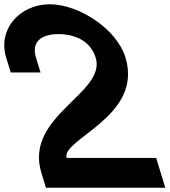

<svg xmlns="http://www.w3.org/2000/svg" viewBox="-210 -830 796 901"><path d="M-41.2 -560 -19.8 -490H-159.8L-181.2 -560C-221.6 -692 -118.3 -809 22.4 -810C164.4 -810 340 -690 378.8 -560C463.5 -283 75.9 -177 102.8 -89H452.8H522.8L565.6 51H495.6H5.6L-15.8 -19C-97.7 -287 291.2 -392 238.8 -560C218.3 -627 156.5 -669 65.2 -670C-24.8 -670 -61.7 -627 -41.2 -560Z"/></svg>

Font: Nordica Plus
Style: NordicaClassicRgOpObl
Weight: 500
Version: Version 1.01